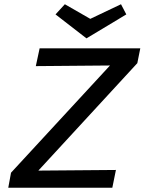

<svg xmlns="http://www.w3.org/2000/svg" viewBox="-20 -886 682 906"><path d="M628 -588 161 -81 527 -84 510 0H19L32 -71L499 -577L149 -574L167 -658H642ZM576 -818 388 -705 242 -818 286 -866 406 -797 551 -866Z"/></svg>

Font: Ysabeau Semibold
Style: Italic
Weight: 600
Italic angle: -12°
Designer: Christian Thalmann (Catharsis Fonts)
Version: Version 0.003